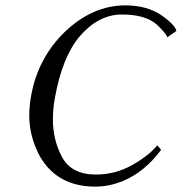

<svg xmlns="http://www.w3.org/2000/svg" viewBox="-20 -679 677 715"><path d="M553 -596Q511 -625 434 -625Q347 -625 277 -544Q212 -467 185 -317Q177 -277 177 -234Q177 -159 210 -96Q245 -29 337 -29Q409 -29 471.5 -64Q534 -99 566 -138L580 -121Q519 -39 438 -5Q386 16 335 16Q194 16 129 -96Q89 -170 89 -248Q89 -285 96 -323Q121 -462 220 -559Q324 -659 447 -659Q528 -659 583 -621Q631 -587 637 -564L603 -540Q600 -550 582.5 -569Q565 -588 553 -596Z"/></svg>

Font: Linux Libertine O
Style: Italic
Weight: 400
Italic angle: -12°
Designer: Philipp H. Poll
Foundry: Philipp H. Poll
Version: Version 5.1.6